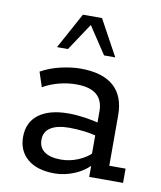

<svg xmlns="http://www.w3.org/2000/svg" viewBox="-74 -674 622 743"><g transform="rotate(10 237.5 -302.0)"><path d="M191 10Q121 10 83.5 -22Q46 -54 46 -108Q46 -166 87.5 -197Q129 -228 204 -228Q235 -228 269 -223Q303 -218 336 -209L320 -199V-257Q320 -300 294 -322Q268 -344 214 -344Q181 -344 147.5 -335.5Q114 -327 84 -310L65 -368Q101 -388 143 -397.5Q185 -407 220 -407Q306 -407 350 -368.5Q394 -330 394 -254V-56H458V0H325V-63L336 -55Q308 -23 268.5 -6.5Q229 10 191 10ZM205 -47Q239 -47 272 -60.5Q305 -74 328 -98L320 -74V-179L336 -158Q304 -167 274 -170.5Q244 -174 217 -174Q170 -174 144 -158Q118 -142 118 -109Q118 -79 140.5 -63Q163 -47 205 -47ZM115 -473 192 -614H267L344 -473H300L229 -580L158 -473Z"/></g></svg>

Font: Rokkitt SemiBold
Style: Regular
Weight: 400
Version: Version 3.103